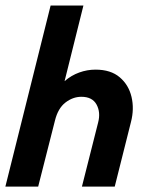

<svg xmlns="http://www.w3.org/2000/svg" viewBox="-26 -687 532 707"><path d="M-6.2 0 160.4 -666.7H281.2L211.8 -388.2Q236.8 -409.7 266 -420.1Q295.1 -430.6 325.7 -430.6Q381.9 -430.6 414.9 -402.4Q447.9 -374.3 458.3 -330.2Q468.8 -286.1 456.2 -237.5L396.5 0H275.7L335.4 -236.1Q345.1 -273.6 329.5 -302.1Q313.9 -330.6 273.6 -330.6Q242.4 -330.6 214.9 -309.4Q187.5 -288.2 176.4 -243.1L114.6 0Z"/></svg>

Font: Afacad
Style: Italic
Weight: 400
Italic angle: -14°
Designer: Kristian Moeller
Foundry: Dicotype
Version: Version 1.000